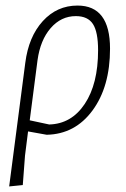

<svg xmlns="http://www.w3.org/2000/svg" viewBox="-20 -481 454 691"><path d="M13 190 71 -255Q83 -349 134 -405Q185 -461 259 -461Q376 -461 376 -306Q376 -169 313 -83.5Q250 2 148 4L81 -8L70 79L62 185ZM115 -264 87 -48 157 -33Q237 -35 285 -107Q333 -179 333 -300Q333 -366 314.5 -394.5Q296 -423 253 -423Q200 -423 162.5 -380Q125 -337 115 -264Z"/></svg>

Font: Alegreya Sans Light
Style: Italic
Weight: 300
Italic angle: -7°
Designer: Juan Pablo del Peral
Foundry: Huerta Tipografica
Version: Version 2.007